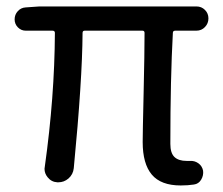

<svg xmlns="http://www.w3.org/2000/svg" viewBox="-20 -563 693 596"><path d="M541 12.7Q479.5 12.7 451.2 -21Q422.9 -54.7 422.9 -122.1Q422.9 -148.4 425.8 -273.4Q428.7 -398.4 428.7 -460.9Q428.7 -467.8 421.9 -467.8H243.2Q236.3 -467.8 236.3 -460.9Q235.4 -313.5 209 -41Q207 -21.5 192.4 -8.8Q178.7 2.9 161.1 2.9Q159.2 2.9 158.2 2.9Q139.6 2 127.9 -12.7Q118.2 -24.4 118.2 -39.1Q118.2 -42 119.1 -45.9Q149.4 -261.7 150.4 -460.9Q150.4 -467.8 142.6 -467.8H59.6Q45.9 -467.8 35.6 -478Q25.4 -488.3 25.4 -502.9Q25.4 -517.6 35.2 -528.3Q44.9 -539.1 59.6 -540L102.5 -543H589.8Q605.5 -543 616.2 -532.2Q627 -521.5 627 -505.9Q627 -490.2 616.2 -479Q605.5 -467.8 589.8 -467.8H524.4Q516.6 -467.8 516.6 -460.9Q508.8 -319.3 508.8 -116.2Q508.8 -87.9 521.5 -75.7Q534.2 -63.5 559.6 -63.5Q564.5 -63.5 569.3 -63.5Q584 -64.5 595.7 -56.2Q607.4 -47.9 610.4 -33.2Q612.3 -18.6 604.5 -5.4Q596.7 7.8 582 9.8Q563.5 12.7 541 12.7Z"/></svg>

Font: Gen Jyuu Gothic P Regular
Style: Regular
Weight: 400
Designer: [Source Han Sans]
Ryoko NISHIZUKA  (kana & ideographs); Paul D. Hunt (Latin, Greek & Cyrillic); Wenlong ZHANG  (bopomofo
Version: Version 1.002.20150607